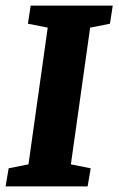

<svg xmlns="http://www.w3.org/2000/svg" viewBox="-34 -668 424 688"><path d="M-14 0 -3 -65 68 -79 137 -569 66 -583 76 -648H370L360 -583L289 -569L220 -79L291 -65L280 0Z"/></svg>

Font: Faustina ExtraBold
Style: Italic
Weight: 800
Italic angle: -8°
Designer: Alfonso Garcia
Foundry: http://www.omnibus-type.com
Version: Version 1.200